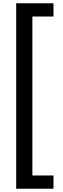

<svg xmlns="http://www.w3.org/2000/svg" viewBox="-20 -886 387 1174"><path d="M307 268H79V-866H307V-785H178V187H307Z"/></svg>

Font: Noto Sans Telugu UI Medium
Style: Regular
Weight: 500
Designer: Jelle Bosma - Monotype Design Team
Foundry: Monotype Imaging Inc.
Version: Version 2.005; ttfautohint (v1.8.4.7-5d5b)